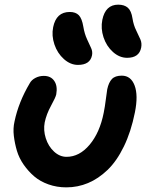

<svg xmlns="http://www.w3.org/2000/svg" viewBox="-20 -765 649 820"><path d="M522.9 -518.1Q490.2 -518.1 462.4 -543Q434.6 -567.9 422.1 -605.7Q409.7 -643.6 417 -680.2Q430.2 -745.1 484.9 -745.1Q511.2 -745.1 526.1 -731.9Q541 -718.8 545.9 -686Q550.3 -657.7 561.8 -634.8Q573.2 -611.8 579.8 -596.2Q586.4 -580.6 583 -562Q574.7 -518.1 522.9 -518.1ZM313 -487.8Q280.8 -487.8 252.9 -512.7Q225.1 -537.6 212.4 -575.2Q199.7 -612.8 207 -648.9Q220.2 -713.9 277.8 -713.9Q303.2 -713.9 316.7 -700Q330.1 -686 335.9 -650.9Q340.8 -621.1 351.8 -597.4Q362.8 -573.7 369.4 -559.1Q376 -544.4 373 -528.8Q364.7 -487.8 313 -487.8ZM263.2 35.2Q222.7 35.2 187 22.5Q151.4 9.8 126.2 -11.7Q101.1 -33.2 81.3 -61.5Q61.5 -89.8 52.2 -121.1Q43 -152.3 39.1 -184.6Q35.2 -216.8 42 -246.1Q59.1 -328.6 106.9 -409.2Q114.3 -423.3 130.9 -432.1Q147.5 -440.9 167 -440.9Q197.3 -440.9 211.9 -419.2Q226.6 -397.5 220.2 -361.8Q217.8 -349.6 198 -313.5Q178.2 -277.3 170.9 -242.2Q164.6 -209 175.5 -174.6Q186.5 -140.1 210.7 -117.7Q234.9 -95.2 264.2 -95.2Q319.3 -95.2 362.8 -147Q406.2 -198.7 422.9 -283.2Q428.2 -309.6 432.1 -341.3Q436 -373 438 -383.8Q444.3 -413.1 458 -427.5Q471.7 -441.9 500 -441.9Q539.1 -441.9 554.9 -399.9Q570.8 -357.9 556.2 -285.2Q539.6 -202.1 509 -139.4Q478.5 -76.7 439.2 -39.1Q399.9 -1.5 356 16.8Q312 35.2 263.2 35.2Z"/></svg>

Font: Shantell Sans Irregular Bouncy
Style: Italic
Weight: 600
Italic angle: -11.31°
Designer: Stephen Nixon, Anya Danilova, Shantell Martin
Foundry: Arrow Type
Version: Version 1.006;[9816181b4]